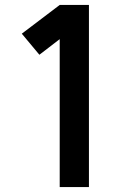

<svg xmlns="http://www.w3.org/2000/svg" viewBox="-20 -755 540 775"><path d="M221 0V-597L139 -534L68 -619L221 -735H339V0Z"/></svg>

Font: Iosevka SS01
Style: Bold
Weight: 700
Monospace: yes
Designer: Belleve Invis
Foundry: Belleve Invis
Version: 2.3.3; ttfautohint (v1.8.3)